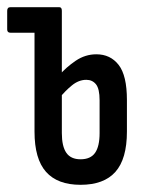

<svg xmlns="http://www.w3.org/2000/svg" viewBox="-20 -508 407 534"><path d="M9 -417Q0 -417 0 -426V-478Q0 -488 9 -488H92V-417ZM204 6Q140 6 108 -30Q76 -66 76 -142V-478Q76 -488 84 -488H145Q152 -488 152 -478V-138Q152 -101 164.5 -83Q177 -65 204 -65Q232 -65 244.5 -83Q257 -101 257 -138V-229Q257 -261 247 -273.5Q237 -286 220 -286Q199 -286 180 -270.5Q161 -255 145 -235V-299Q164 -321 190.5 -339Q217 -357 248 -357Q287 -357 310 -327.5Q333 -298 333 -230V-142Q333 -66 301 -30Q269 6 204 6Z"/></svg>

Font: Sofia Sans Extra Condensed Medium
Style: Regular
Weight: 500
Version: Version 4.100